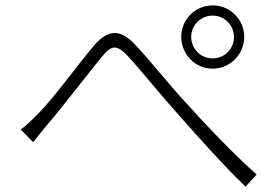

<svg xmlns="http://www.w3.org/2000/svg" viewBox="-20 -722 1040 713"><path d="M57 -241 103 -194C117 -212 140 -240 159 -263C215 -328 303 -444 355 -507C392 -553 411 -562 458 -510C505 -459 582 -363 649 -289C720 -209 814 -103 892 -29L933 -74C846 -151 738 -265 680 -330C613 -401 538 -497 482 -556C421 -621 376 -609 325 -548C266 -478 179 -357 122 -300C97 -275 79 -257 57 -241ZM690 -585C690 -628 725 -664 770 -664C814 -664 849 -628 849 -585C849 -541 814 -505 770 -505C725 -505 690 -541 690 -585ZM653 -585C653 -520 705 -467 770 -467C834 -467 887 -520 887 -585C887 -650 834 -702 770 -702C705 -702 653 -650 653 -585Z"/></svg>

Font: Noto Sans SC Light
Style: Regular
Weight: 300
Designer: Ryoko NISHIZUKA 西塚涼子 (kana, bopomofo & ideographs); Paul D. Hunt (Latin, Greek & Cyrillic); Sandoll Communications 산돌커뮤니
Foundry: Adobe
Version: Version 2.004;hotconv 1.0.118;makeotfexe 2.5.65603